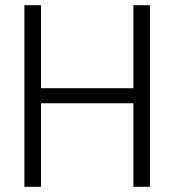

<svg xmlns="http://www.w3.org/2000/svg" viewBox="-20 -720 672 740"><path d="M74 0V-700H138V-380H494V-700H558V0H494V-322H138V0Z"/></svg>

Font: Space Grotesk Frontify Light
Style: Regular
Weight: 300
Designer: Florian Karsten
Version: Version 2.000